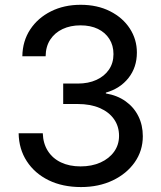

<svg xmlns="http://www.w3.org/2000/svg" viewBox="-20 -758 662 789"><path d="M313 10.7Q237.3 10.7 179.9 -17.3Q122.6 -45.4 90.1 -95.5Q57.6 -145.5 56.6 -210.4H155.8Q157.2 -168 176.8 -137.5Q196.3 -106.9 230.7 -90.6Q265.1 -74.2 311 -74.2Q357.4 -74.2 393.1 -90.3Q428.7 -106.4 449 -134.8Q469.2 -163.1 469.2 -199.7Q469.2 -238.8 448.5 -268.3Q427.7 -297.9 389.6 -314.2Q351.6 -330.6 299.3 -330.6H239.7V-414.6H299.3Q343.3 -414.6 376.2 -429.7Q409.2 -444.8 427.7 -471.9Q446.3 -499 446.3 -535.6Q446.3 -571.3 429.4 -597.9Q412.6 -624.5 382.3 -639.2Q352.1 -653.8 310.5 -653.8Q269.5 -653.8 237.3 -638.7Q205.1 -623.5 186.5 -595.2Q168 -566.9 167.5 -526.9H71.8Q72.8 -589.4 104.2 -637Q135.7 -684.6 189.5 -711.4Q243.2 -738.3 311.5 -738.3Q379.9 -738.3 432.1 -711.9Q484.4 -685.5 513.4 -640.9Q542.5 -596.2 542.5 -542Q542.5 -481.4 508.1 -437.7Q473.6 -394 415 -377.4V-374Q461.9 -366.2 496.1 -341.8Q530.3 -317.4 548.6 -280.5Q566.9 -243.7 566.9 -198.2Q566.9 -138.7 533.7 -91.3Q500.5 -43.9 443.1 -16.6Q385.7 10.7 313 10.7Z"/></svg>

Font: Inter Cardless Tabular
Style: Regular
Weight: 400
Designer: Rasmus Andersson
Foundry: rsms
Version: Version 4.000;git-4fc901f